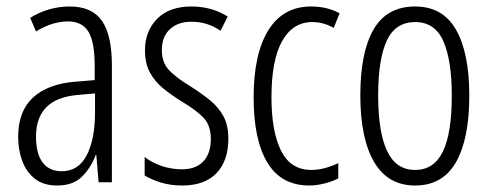

<svg xmlns="http://www.w3.org/2000/svg" viewBox="-20 -562 1511 592"><path d="M195 -542Q264 -542 294.5 -497.5Q325 -453 325 -360V0H284L277 -84H275Q260 -44 232.5 -17Q205 10 156 10Q114 10 87.5 -11Q61 -32 48.5 -66Q36 -100 36 -140Q36 -219 81.5 -261Q127 -303 211 -310L272 -315V-358Q272 -433 252.5 -464.5Q233 -496 189 -496Q168 -496 143.5 -489Q119 -482 91 -465L73 -507Q130 -542 195 -542ZM217 -269Q91 -257 91 -141Q91 -88 111.5 -61Q132 -34 170 -34Q222 -34 247.5 -83.5Q273 -133 273 -216V-274Z M684 -134Q684 -66 647.5 -28Q611 10 542 10Q505 10 475 0.5Q445 -9 426 -21V-78Q447 -61 477.5 -50.5Q508 -40 541 -40Q584 -40 607 -64.5Q630 -89 630 -133Q630 -175 608.5 -198Q587 -221 542 -248Q508 -269 482.5 -290Q457 -311 442 -339Q427 -367 427 -407Q427 -466 464.5 -504Q502 -542 570 -542Q633 -542 682 -511L660 -467Q620 -495 570 -495Q529 -495 504 -472Q479 -449 479 -408Q479 -370 500.5 -346.5Q522 -323 570 -294Q603 -273 628.5 -252Q654 -231 669 -203.5Q684 -176 684 -134Z M934 10Q847 10 804.5 -60.5Q762 -131 762 -261Q762 -396 807.5 -469Q853 -542 939 -542Q989 -542 1027 -521L1009 -476Q977 -494 943 -494Q883 -494 850 -435.5Q817 -377 817 -262Q817 -157 846.5 -97.5Q876 -38 940 -38Q979 -38 1023 -59V-12Q1004 -2 979.5 4Q955 10 934 10Z M1427 -267Q1427 -134 1386 -62Q1345 10 1260 10Q1176 10 1133.5 -62.5Q1091 -135 1091 -268Q1091 -401 1132 -471.5Q1173 -542 1260 -542Q1345 -542 1386 -470.5Q1427 -399 1427 -267ZM1146 -268Q1146 -155 1173.5 -96.5Q1201 -38 1260 -38Q1318 -38 1345.5 -94.5Q1373 -151 1373 -267Q1373 -376 1347 -435Q1321 -494 1260 -494Q1199 -494 1172.5 -436.5Q1146 -379 1146 -268Z"/></svg>

Font: Noto Sans ExtraCondensed Light
Style: Regular
Weight: 300
Width: 2
Designer: Monotype Design Team
Foundry: Monotype Imaging Inc.
Version: Version 2.013; ttfautohint (v1.8.4.7-5d5b)